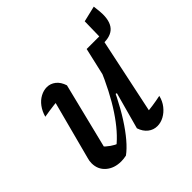

<svg xmlns="http://www.w3.org/2000/svg" viewBox="-159 -760 916 916"><g transform="rotate(-45 299.0 -302.0)"><path d="M426 -492H511L513 -592L593 -611Q596 -585 597 -574.5Q598 -564 598 -554Q598 -498 569.5 -474Q541 -450 482 -456ZM237 -436 152 -93 144 -116Q179 -79 217 -65L195 -61Q251 -105 305 -186.5Q359 -268 408 -385L419 -346Q393 -283 365.5 -228.5Q338 -174 309.5 -129.5Q281 -85 253 -52Q225 -19 199 0Q190 2 181 3Q172 4 164 4Q117 4 87 -22Q57 -48 57 -90Q57 -106 62 -122L152 -463L198 -421Q159 -417 125.5 -413Q92 -409 58 -403Q66 -432 82 -453.5Q98 -475 119.5 -486.5Q141 -498 163 -498Q187 -498 207 -482.5Q227 -467 237 -436ZM328 -55 379 -241 369 -244 426 -492H517L419 -27L400 -73Q429 -75 457 -79Q485 -83 513 -89Q506 -60 489 -38.5Q472 -17 450 -5Q428 7 405 7Q379 7 358.5 -9Q338 -25 328 -55Z"/></g></svg>

Font: Piazzolla Thin SemiBold
Style: Italic
Weight: 600
Italic angle: -11.3°
Version: Version 2.005